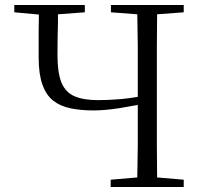

<svg xmlns="http://www.w3.org/2000/svg" viewBox="-20 -745 806 765"><path d="M353 -305Q301 -305 260.5 -313.5Q220 -322 192 -344Q164 -366 149 -408Q134 -450 134 -516Q134 -569 134 -621Q134 -654 135 -687L37 -696V-725H318V-696L211 -688Q211 -674 211 -659Q210 -625 209.5 -591Q209 -557 209 -527Q209 -455 225 -416Q241 -377 277 -361.5Q313 -346 371 -346Q410 -346 460 -350Q493 -353 529 -359V-390Q529 -475 529 -559Q528 -624 527 -688L422 -696V-725H712V-696L606 -688Q606 -624 605 -559Q605 -475 605 -390V-335Q605 -250 605 -167Q606 -103 606 -38L712 -29V0H421V-29L527 -38Q528 -103 529 -168Q529 -245 529 -327Q492 -320 455 -314Q398 -305 353 -305Z"/></svg>

Font: Early Summer Mincho Light
Style: Regular
Weight: 300
Designer: GuiWonder
Version: Version 1.002